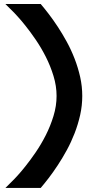

<svg xmlns="http://www.w3.org/2000/svg" viewBox="-20 -828 467 956"><path d="M389.6 -350.1Q389.6 -302.2 379.2 -255.6Q368.7 -209 351.6 -164.8Q334.5 -120.6 312.5 -80.3Q290.5 -40 267.3 -4.9Q244.1 30.3 222.2 58.8Q200.2 87.4 182.6 107.9H6.8L51.8 63Q52.2 62.5 67.9 45.7Q83.5 28.8 106.9 -0.5Q130.4 -29.8 157.5 -69.3Q184.6 -108.9 207.8 -154.5Q231 -200.2 246.3 -250.2Q261.7 -300.3 261.7 -350.1Q261.7 -399.9 246.3 -450Q231 -500 207.8 -545.7Q184.6 -591.3 157.5 -630.9Q130.4 -670.4 106.9 -699.7Q83.5 -729 67.9 -745.8Q52.2 -762.7 51.8 -763.2L6.8 -808.1H182.6Q200.2 -787.6 222.2 -759Q244.1 -730.5 267.3 -695.3Q290.5 -660.2 312.5 -619.9Q334.5 -579.6 351.6 -535.4Q368.7 -491.2 379.2 -444.6Q389.6 -397.9 389.6 -350.1Z"/></svg>

Font: Audiowide
Style: Regular
Weight: 400
Version: Version 1.003